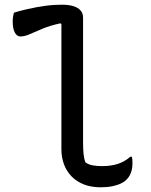

<svg xmlns="http://www.w3.org/2000/svg" viewBox="-20 -780 640 816"><path d="M39 -726Q65 -734 88.5 -739.5Q112 -745 133.5 -749Q155 -753 174 -755.5Q193 -758 210.5 -759Q228 -760 243 -760Q272 -760 291.5 -754Q311 -748 322 -736Q333 -724 333 -705Q333 -653 333 -600.5Q333 -548 333 -495Q333 -442 333 -389Q333 -336 333 -283Q333 -230 333 -178Q333 -147 335 -126.5Q337 -106 343 -90Q357 -80 375 -77Q393 -74 414 -74Q452 -74 481 -83.5Q510 -93 534 -114H540Q542 -108 542.5 -100.5Q543 -93 543 -86Q543 -71 540 -58Q537 -45 531.5 -35Q526 -25 519 -18Q510 -8 494.5 -0.5Q479 7 457.5 11.5Q436 16 408 16Q368 16 337 4Q306 -8 284.5 -30Q263 -52 252 -81.5Q241 -111 241 -146Q241 -199 241 -252Q241 -305 241 -358.5Q241 -412 241 -465Q241 -518 241 -571Q241 -624 241 -677L237 -681Q191 -671 159.5 -657.5Q128 -644 106 -634.5Q84 -625 67 -625Q52 -625 43 -641.5Q34 -658 34 -689Q34 -699 35.5 -709Q37 -719 39 -726Z"/></svg>

Font: Recursive Monospace Casual
Style: Regular
Weight: 400
Version: Version 1.047